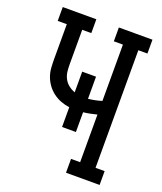

<svg xmlns="http://www.w3.org/2000/svg" viewBox="-136 -824 772 913"><g transform="rotate(20 250.0 -367.5)"><path d="M307 0V-70H353V-311Q337 -307 320 -303.5Q303 -300 285 -298V-198H215V-298Q192 -301 171 -309Q150 -317 132 -330.5Q114 -344 100.5 -362.5Q87 -381 79.5 -402Q72 -423 70.5 -445.5Q69 -468 69 -491V-665H23V-735H193V-665H147V-491Q147 -472 149 -454Q151 -436 159.5 -419.5Q168 -403 182.5 -391.5Q197 -380 215 -373V-478H285V-366Q303 -368 320 -371.5Q337 -375 353 -380V-665H307V-735H477V-665H431V-70H477V0Z"/></g></svg>

Font: Iosevka Slab
Style: Regular
Weight: 400
Monospace: yes
Designer: Belleve Invis
Foundry: Belleve Invis
Version: Version 11.2.4; ttfautohint (v1.8.3)